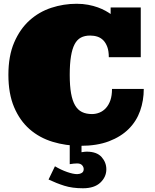

<svg xmlns="http://www.w3.org/2000/svg" viewBox="-20 -759 829 1027"><path d="M390.1 -738.8Q422.9 -738.8 451.4 -733.4Q480 -728 503.4 -719.5Q526.9 -710.9 543.9 -701.4Q561 -691.9 571.8 -684.1V-719.2H732.9V-453.1H562Q562 -485.8 554 -507.8Q545.9 -529.8 532.5 -543.5Q519 -557.1 501 -563Q482.9 -568.8 461.9 -568.8Q433.1 -568.8 412.6 -557.9Q392.1 -546.9 379.2 -522.5Q366.2 -498 359.6 -457.5Q353 -417 353 -358.9Q353 -299.8 360.1 -260Q367.2 -220.2 381.6 -195.6Q396 -170.9 418.5 -159.9Q440.9 -148.9 472.2 -148.9Q493.2 -148.9 512.7 -157Q532.2 -165 547.1 -181.6Q562 -198.2 570.6 -223.1Q579.1 -248 579.1 -283.2H749Q749 -221.2 729.5 -166Q710 -110.8 668.5 -69.3Q627 -27.8 563 -3.4Q499 21 411.1 21Q332 21 261.5 -0.5Q190.9 -22 138.4 -67.9Q85.9 -113.8 55.4 -185.8Q24.9 -257.8 24.9 -358.9Q24.9 -460 55.9 -532Q86.9 -604 137.9 -649.9Q189 -695.8 254.4 -717.3Q319.8 -738.8 390.1 -738.8ZM273.9 130.4Q305.7 149.4 338.6 160.9Q371.6 172.4 392.6 172.4Q405.8 172.4 416.7 166.3Q427.7 160.2 427.7 145.5Q427.7 134.3 419.2 124.8Q410.6 115.2 392.6 115.2Q386.7 115.2 374.3 116.2Q361.8 117.2 353 119.1V-0.5H416V55.2Q429.7 53.2 433.8 52.7Q438 52.2 443.8 52.2Q497.6 52.2 523.2 80.8Q548.8 109.4 548.8 146.5Q548.8 187.5 516.8 217.8Q484.9 248 423.8 248Q366.7 248 324.2 234.6Q281.7 221.2 239.7 201.2Z"/></svg>

Font: Ultra
Style: Regular
Weight: 400
Designer: Astigmatic (AOETI)
Foundry: Astigmatic (AOETI)
Version: Version 1.001